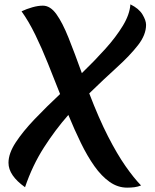

<svg xmlns="http://www.w3.org/2000/svg" viewBox="-20 -829 711 882"><path d="M19 -81Q19 -124 52 -174.5Q85 -225 139 -281.5Q193 -338 256 -397Q228 -468 200 -538Q172 -608 142 -669.5Q112 -731 79 -777Q102 -788 128.5 -795.5Q155 -803 177 -803Q211 -803 239 -764Q267 -725 295 -655Q323 -585 356 -493Q414 -549 463.5 -604Q513 -659 544.5 -711Q576 -763 579 -809Q618 -790 634.5 -762.5Q651 -735 651 -715Q651 -669 614 -621.5Q577 -574 517.5 -520Q458 -466 390 -400Q434 -285 476 -203Q518 -121 556.5 -66Q595 -11 628 23Q613 29 597.5 31Q582 33 564 33Q521 33 483.5 6.5Q446 -20 413.5 -66Q381 -112 351.5 -172.5Q322 -233 294 -301Q234 -233 181.5 -151Q129 -69 95 31Q19 -23 19 -81Z"/></svg>

Font: Merienda SemiBold
Style: Regular
Weight: 600
Designer: Eduardo Rodriguez Tunni
Foundry: Eduardo Rodriguez Tunni
Version: Version 2.001; ttfautohint (v1.8.4.7-5d5b)